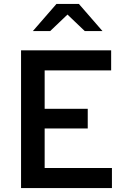

<svg xmlns="http://www.w3.org/2000/svg" viewBox="-20 -956 640 976"><path d="M87 0V-700H545V-598H207V-403H426V-303H207V-102H549V0ZM147 -798 267 -936H381L501 -798H411L323 -882L235 -798Z"/></svg>

Font: Red Hat Mono Medium
Style: Regular
Weight: 500
Monospace: yes
Designer: Pentagram, MCKL
Foundry: Pentagram, MCKL
Version: Version 1.023; ttfautohint (v1.8.3)